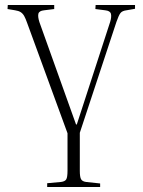

<svg xmlns="http://www.w3.org/2000/svg" viewBox="-20 -528 568 765"><path d="M168 217V202L223 197Q239 195 244 186.5Q249 178 249 152V3L88 -437Q82 -454 76.5 -464Q71 -474 62.5 -479.5Q54 -485 40 -487L10 -492L11 -508H196V-492L156 -487Q136 -485 133 -473.5Q130 -462 137 -440L283 -32H286L419 -441Q425 -461 422 -473Q419 -485 399 -487L360 -492L361 -508H518V-493L484 -487Q467 -485 460 -476Q453 -467 444 -441L298 1V153Q298 177 303 186Q308 195 323 197L379 203V217Z"/></svg>

Font: Literata 60pt ExtraLight
Style: Regular
Weight: 250
Designer: Latin by Veronika Burian and Jose Scaglione. Greek by Irene Vlachou. Cyrillic by Vera Evstafieva.
Foundry: TypeTogether
Version: Version 3.103;gftools[0.9.29]